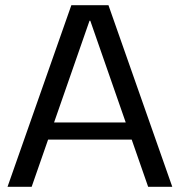

<svg xmlns="http://www.w3.org/2000/svg" viewBox="-20 -720 693 740"><path d="M255 -700H398L644 0H551L328 -640H325L102 0H9ZM147 -248H505V-182H147Z"/></svg>

Font: Pathway Extreme 72pt Medium
Style: Regular
Weight: 500
Designer: Eduardo Rodriguez Tunni
Foundry: Eduardo Rodriguez Tunni
Version: Version 1.001;gftools[0.9.26]